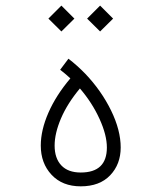

<svg xmlns="http://www.w3.org/2000/svg" viewBox="-20 -658 570 678"><path d="M262.2 -345.7Q217.8 -292.5 195.3 -239.7Q172.9 -187 172.9 -144Q172.9 -99.1 196.5 -74Q220.2 -48.8 265.1 -48.8Q357.4 -48.8 357.4 -137.2Q357.4 -181.2 331.5 -238Q305.7 -294.9 262.2 -345.7ZM228.5 -381.3Q207.5 -400.4 192.4 -411.6L221.7 -450.7Q252.4 -427.2 281.2 -397.5Q337.9 -337.9 372.1 -268.1Q406.2 -198.2 406.2 -137.2Q406.2 -78.1 369.1 -39.1Q332 0 265.1 0Q200.2 0 162.1 -40.8Q124 -81.5 124 -144Q124 -198.2 150.9 -259.8Q177.7 -321.3 228.5 -381.3ZM287.6 -592.3 333.5 -638.2 379.4 -592.3 333.5 -546.9ZM150.9 -592.3 196.8 -638.2 242.7 -592.3 196.8 -546.9Z"/></svg>

Font: AzarMehrMonospaced
Style: SerifRegular
Weight: 1
Designer: Amin Abedi
Version: Version 1.00